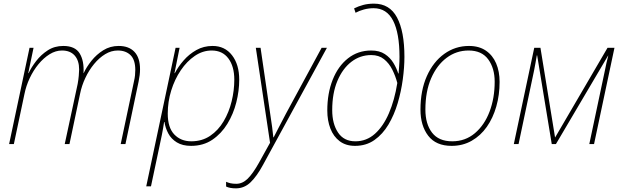

<svg xmlns="http://www.w3.org/2000/svg" viewBox="-20 -790 3419 1053"><path d="M30 0 142 -528H164L135 -389H137Q152 -421 178.5 -455.5Q205 -490 242 -514Q279 -538 327 -538Q392 -538 417 -497Q442 -456 438 -389H439Q454 -422 481.5 -456.5Q509 -491 546.5 -514.5Q584 -538 631 -538Q687 -538 717.5 -505.5Q748 -473 748 -410Q748 -380 740 -342L668 0H642L715 -345Q719 -362 720.5 -377Q722 -392 722 -406Q722 -462 696 -487.5Q670 -513 626 -513Q590 -513 557 -493Q524 -473 496 -439Q468 -405 448 -362.5Q428 -320 419 -275L361 0H335L406 -330Q410 -352 412 -374Q414 -396 414 -409Q414 -458 389.5 -485.5Q365 -513 320 -513Q285 -513 252 -492.5Q219 -472 191 -438Q163 -404 143 -361.5Q123 -319 114 -274L56 0Z M782 232 943 -528H965L937 -389H939Q957 -424 987 -458.5Q1017 -493 1057 -515.5Q1097 -538 1146 -538Q1213 -538 1252.5 -487Q1292 -436 1292 -353Q1292 -292 1276 -228.5Q1260 -165 1227 -111Q1194 -57 1144.5 -23.5Q1095 10 1028 10Q981 10 950 -9Q919 -28 903 -58Q887 -88 882 -121H880Q875 -87 868 -51.5Q861 -16 854 15L808 232ZM1029 -15Q1088 -15 1132.5 -45Q1177 -75 1206.5 -125Q1236 -175 1250.5 -234.5Q1265 -294 1265 -353Q1265 -426 1232.5 -469.5Q1200 -513 1141 -513Q1092 -513 1048.5 -483.5Q1005 -454 971.5 -404.5Q938 -355 919 -293.5Q900 -232 900 -167Q900 -90 936 -52.5Q972 -15 1029 -15Z M1274 243Q1240 243 1220 233V207Q1231 212 1244 215Q1257 218 1276 218Q1310 218 1338.5 190Q1367 162 1400 103L1461 -7L1383 -528H1409L1461 -172Q1468 -126 1472.5 -93Q1477 -60 1479 -37H1481Q1492 -59 1509 -91.5Q1526 -124 1549 -168L1744 -528H1773L1422 115Q1389 176 1354.5 209.5Q1320 243 1274 243Z M1927 10Q1877 10 1843 -15.5Q1809 -41 1792 -85Q1775 -129 1775 -184Q1775 -278 1804.5 -352.5Q1834 -427 1888.5 -470Q1943 -513 2016 -513Q2061 -513 2090.5 -493.5Q2120 -474 2137.5 -445Q2155 -416 2164 -387H2166Q2167 -400 2169 -425.5Q2171 -451 2171 -478Q2171 -608 2136 -676.5Q2101 -745 2029 -745Q2002 -745 1976 -738Q1950 -731 1930 -720L1922 -744Q1946 -756 1972.5 -763Q1999 -770 2031 -770Q2117 -770 2157.5 -694Q2198 -618 2198 -478Q2198 -421 2189 -354.5Q2180 -288 2161 -224Q2142 -160 2110.5 -107Q2079 -54 2033.5 -22Q1988 10 1927 10ZM1929 -15Q1990 -15 2036 -56Q2082 -97 2113 -169Q2144 -241 2159 -335Q2149 -373 2131.5 -408Q2114 -443 2086 -465.5Q2058 -488 2016 -488Q1955 -488 1907 -451Q1859 -414 1830.5 -346.5Q1802 -279 1802 -186Q1802 -111 1834 -63Q1866 -15 1929 -15Z M2457 10Q2371 10 2328.5 -45.5Q2286 -101 2286 -189Q2286 -294 2321 -372.5Q2356 -451 2416.5 -494.5Q2477 -538 2552 -538Q2607 -538 2644.5 -512.5Q2682 -487 2701 -442.5Q2720 -398 2720 -341Q2720 -270 2702 -206.5Q2684 -143 2650 -94.5Q2616 -46 2567 -18Q2518 10 2457 10ZM2460 -15Q2532 -15 2584.5 -59.5Q2637 -104 2665 -178Q2693 -252 2693 -342Q2693 -416 2657.5 -464.5Q2622 -513 2550 -513Q2483 -513 2429.5 -473Q2376 -433 2344.5 -360.5Q2313 -288 2313 -189Q2313 -110 2349.5 -62.5Q2386 -15 2460 -15Z M2798 0 2910 -528H2944L3024 -37H3025L3312 -528H3350L3238 0H3212L3298 -406Q3302 -427 3306 -444.5Q3310 -462 3316 -485H3315L3029 0H3006L2926 -486H2924Q2920 -464 2917 -445.5Q2914 -427 2909 -403L2824 0Z"/></svg>

Font: Noto Sans Disp Thin
Style: Italic
Weight: 100
Italic angle: -12°
Designer: Monotype Design Team
Foundry: Monotype Imaging Inc.
Version: Version 2.000;GOOG;noto-source:20170915:90ef993387c0